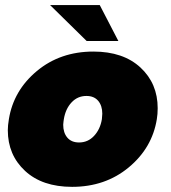

<svg xmlns="http://www.w3.org/2000/svg" viewBox="-20 -720 673 757"><path d="M446.7 -558.3H321.7L177.5 -700H373.3ZM10.8 -206.7Q10.8 -225 15 -250Q33.3 -363.3 125.4 -440Q217.5 -516.7 348.3 -516.7Q465.8 -516.7 533.8 -453.8Q601.7 -390.8 601.7 -293.3Q601.7 -270 598.3 -250Q580 -136.7 487.5 -60Q395 16.7 264.2 16.7Q146.7 16.7 78.8 -46.2Q10.8 -109.2 10.8 -206.7ZM229.2 -228.3Q229.2 -196.7 245.4 -177.5Q261.7 -158.3 291.7 -158.3Q326.7 -158.3 350.8 -184.2Q375 -210 381.7 -250Q383.3 -265 383.3 -271.7Q383.3 -303.3 367.1 -322.5Q350.8 -341.7 320.8 -341.7Q285.8 -341.7 262.1 -316.2Q238.3 -290.8 231.7 -250Q231.7 -249.2 230.4 -240.8Q229.2 -232.5 229.2 -228.3Z"/></svg>

Font: BoonTook
Style: Italic
Weight: 400
Italic angle: -9°
Designer: Sungsit Sawaiwan
Foundry: FontUni
Version: Version 3.0